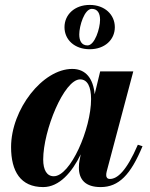

<svg xmlns="http://www.w3.org/2000/svg" viewBox="-20 -750 610 780"><path d="M242 -639.5C242 -588.5 283 -550 344.5 -550C405.5 -550 446.5 -588.5 446.5 -639.5C446.5 -690.5 405.5 -730 344.5 -730C283 -730 242 -690.5 242 -639.5ZM302 -610C302 -645 323 -714 353 -714C377.5 -714 386.5 -694.5 386.5 -669.5C386.5 -634.5 365 -565.5 335.5 -565.5C311 -565.5 302 -585 302 -610ZM559 -156 540 -162C493.5 -54.5 456.5 -23 426.5 -23C415.5 -23 411.5 -30 411.5 -38.5C411.5 -43 412 -48 413.5 -53.5L521.5 -460H387L364.5 -367C359 -429.5 329.5 -470 273.5 -470C153 -470 25 -305.5 25 -152.5C25 -54 63.5 10 155.5 10C221 10 272.5 -50 308 -123L303 -97.5C301.5 -90.5 300.5 -81 300.5 -69C300.5 -20 327.5 10 389 10C463 10 511 -40.5 559 -156ZM350 -347.5C350 -226 266 -34 198.5 -34C170.5 -34 155.5 -59 155.5 -102C155.5 -219.5 240 -427.5 305.5 -427.5C336 -427.5 350 -396.5 350 -347.5Z"/></svg>

Font: Bodoni* 11pt
Style: Bold Italic
Weight: 700
Italic angle: -13°
Version: Version 2.3